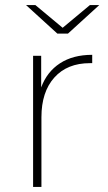

<svg xmlns="http://www.w3.org/2000/svg" viewBox="-20 -740 428 760"><path d="M345 -523V-490H336Q246 -490 195 -433Q144 -376 144 -276V0H111V-519H143V-394Q166 -456 217.5 -489.5Q269 -523 345 -523ZM373 -720 249 -607H207L83 -720H120L228 -630L336 -720Z"/></svg>

Font: Montserrat Alternates ExLight
Style: Regular
Weight: 275
Designer: Julieta Ulanovsky
Foundry: Julieta Ulanovsky
Version: Version 7.200